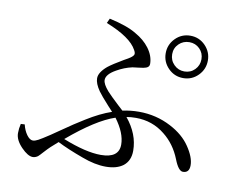

<svg xmlns="http://www.w3.org/2000/svg" viewBox="-80 -833 1159 946"><g transform="rotate(10 500.0 -360.5)"><path d="M139.6 8.8Q115.2 8.8 82 -25.4Q47.9 -60.5 47.9 -94.7Q47.9 -118.2 53.7 -141.6L73.2 -142.6Q80.1 -113.3 95.2 -92.3Q110.4 -71.3 126 -71.3Q136.7 -71.3 152.3 -79.6Q168 -87.9 208 -114.3Q217.8 -121.1 236.3 -133.8Q320.3 -192.4 361.3 -216.8Q428.7 -258.8 486.3 -278.3Q478.5 -287.1 462.9 -303.7Q423.8 -346.7 409.2 -367.2Q384.8 -402.3 384.8 -428.7Q384.8 -458 423.8 -491.2Q447.3 -509.8 499 -540Q522.5 -552.7 530.3 -558.6Q543.9 -568.4 545.9 -576.2Q547.9 -584 540 -597.7Q508.8 -656.2 384.8 -705.1L395.5 -728.5Q485.4 -709 531.2 -680.7Q575.2 -656.2 601.6 -621.1Q629.9 -583 629.9 -543Q629.9 -528.3 614.3 -522.5Q605.5 -518.6 578.1 -515.6Q557.6 -513.7 546.9 -511.7Q506.8 -502.9 469.7 -481.4Q422.9 -455.1 422.9 -426.8Q422.9 -406.2 451.2 -374Q467.8 -355.5 509.8 -316.4Q527.3 -300.8 535.2 -293Q575.2 -301.8 617.2 -301.8Q704.1 -301.8 778.3 -262.7Q843.8 -228.5 877.9 -177.7Q913.1 -126 913.1 -85.9Q913.1 -47.9 880.9 -47.9Q858.4 -47.9 836.9 -103.5Q808.6 -174.8 752.9 -218.8Q690.4 -269.5 607.4 -269.5Q581.1 -269.5 560.5 -265.6Q622.1 -190.4 622.1 -107.4Q622.1 -57.6 588.9 -31.2Q556.6 -6.8 502 -6.8Q447.3 -6.8 382.8 -31.2Q304.7 -59.6 252.9 -85.9L217.8 -54.7Q206.1 -43.9 187.5 -23.4Q171.9 -5.9 165 0Q152.3 8.8 139.6 8.8ZM467.8 -59.6Q558.6 -59.6 558.6 -127Q558.6 -184.6 507.8 -252.9Q414.1 -221.7 277.3 -105.5Q392.6 -59.6 467.8 -59.6ZM801.8 -714.8Q845.7 -714.8 876.5 -683.6Q907.2 -652.3 907.2 -608.9Q907.2 -565.4 876.5 -534.2Q845.7 -502.9 801.8 -502.9Q757.8 -502.9 727.1 -534.2Q696.3 -565.4 696.3 -608.9Q696.3 -652.3 727.1 -683.6Q757.8 -714.8 801.8 -714.8ZM801.8 -536.1Q833 -536.1 854 -557.6Q875 -579.1 875 -609.9Q875 -640.6 854 -661.6Q833 -682.6 802.2 -682.6Q771.5 -682.6 750 -661.6Q728.5 -640.6 728.5 -609.9Q728.5 -579.1 750 -557.6Q771.5 -536.1 801.8 -536.1Z"/></g></svg>

Font: Bpmf Zihi Only R
Style: R
Weight: 400
Foundry: But Ko
Version: Version 1.320